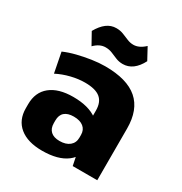

<svg xmlns="http://www.w3.org/2000/svg" viewBox="-178 -889 975 1030"><g transform="rotate(30 309.0 -374.0)"><path d="M372 -201V-320Q372 -372 342 -396.5Q312 -421 247 -421Q206 -421 161.5 -410Q117 -399 78 -379L54 -502Q88 -517 130 -527.5Q172 -538 215.5 -544.5Q259 -551 297 -551Q433 -551 499 -493.5Q565 -436 565 -320V0H413ZM229 11Q139 11 89.5 -29.5Q40 -70 40 -143V-168Q40 -242 90 -282.5Q140 -323 231 -323Q327 -323 380.5 -283Q434 -243 434 -170V-144Q434 -70 380.5 -29.5Q327 11 229 11ZM284 -81Q323 -81 345.5 -99.5Q368 -118 368 -150V-167Q368 -198 346.5 -215.5Q325 -233 286 -233Q249 -233 229.5 -216Q210 -199 210 -165V-149Q210 -116 229 -98.5Q248 -81 284 -81ZM139 -679Q161 -718 187.5 -738Q214 -758 247 -758Q271 -758 291 -750Q311 -742 330 -734Q349 -726 369 -726Q386 -726 403.5 -734Q421 -742 439 -759L478 -687Q458 -648 431 -628Q404 -608 371 -608Q347 -608 327 -616.5Q307 -625 288.5 -632.5Q270 -640 248 -640Q230 -640 213 -632Q196 -624 179 -607Z"/></g></svg>

Font: Pathway Extreme SemiCondensed ExtraBold
Style: Regular
Weight: 800
Width: 4
Version: Version 1.001;gftools[0.9.26]